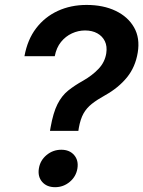

<svg xmlns="http://www.w3.org/2000/svg" viewBox="-20 -758 587 786"><path d="M184.6 -222.2 187 -236.3Q197.8 -296.9 215.3 -331.5Q232.9 -366.2 259 -387.2Q285.2 -408.2 320.3 -427.7Q357.9 -449.2 383.5 -476.3Q409.2 -503.4 415 -539.6Q419.4 -568.4 409.4 -589.1Q399.4 -609.9 378.4 -621.6Q357.4 -633.3 328.1 -633.3Q300.3 -633.3 274.4 -621.3Q248.5 -609.4 229.7 -586.2Q210.9 -563 204.1 -527.8H80.1Q92.3 -595.7 127.9 -642.3Q163.6 -689 216.8 -713.4Q270 -737.8 334.5 -737.8Q402.8 -737.8 453.4 -713.6Q503.9 -689.5 528.8 -645.8Q553.7 -602.1 543.9 -543Q534.2 -483.4 499.5 -440.9Q464.8 -398.4 410.6 -368.2Q377.9 -350.1 356.2 -333Q334.5 -315.9 321.8 -293.2Q309.1 -270.5 302.7 -234.4L300.8 -222.2ZM205.6 8.3Q171.4 8.3 152.6 -13.4Q133.8 -35.2 139.2 -68.4Q144.5 -101.6 170.7 -123.3Q196.8 -145 231 -145Q264.6 -145 283.4 -123.3Q302.2 -101.6 296.9 -68.4Q291.5 -35.2 265.4 -13.4Q239.3 8.3 205.6 8.3Z"/></svg>

Font: Inter 18pt SemiBold
Style: Italic
Weight: 600
Italic angle: -9.3988°
Designer: Rasmus Andersson
Foundry: rsms
Version: Version 4.001;git-66647c0bb